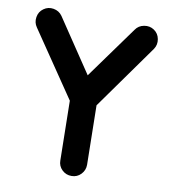

<svg xmlns="http://www.w3.org/2000/svg" viewBox="-85 -781 809 917"><g transform="rotate(10 319.0 -322.0)"><path d="M323.7 64.5Q296.9 64.9 277.6 46.4Q258.3 27.8 258.3 1L253.4 -288.1L37.6 -605.5Q22.5 -627 26.9 -653.8Q31.2 -680.7 52.7 -695.8Q74.2 -711.4 101.1 -706.8Q127.9 -702.1 143.1 -680.7L316.4 -422.4L499 -675.3Q513.7 -697.3 540.8 -702.1Q567.9 -707 589.4 -692.4Q611.3 -677.7 616.2 -650.9Q621.1 -624 606.4 -602.1L382.8 -288.6L387.7 -1Q387.7 25.9 369.1 45.2Q350.6 64.5 323.7 64.5Z"/></g></svg>

Font: Mikhak-DS1-FD Bold
Style: Bold
Weight: 700
Designer: Amin Abedi
Version: Version 3.2